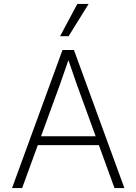

<svg xmlns="http://www.w3.org/2000/svg" viewBox="-20 -951 690 971"><path d="M143 -217V-262H507V-217ZM296 -698H354L609 0H559L367 -528L326 -647L284 -526L92 0H41ZM284 -768 371 -931H428L327 -768Z"/></svg>

Font: Azeret Mono Thin Thin
Style: Regular
Weight: 250
Version: Version 1.002